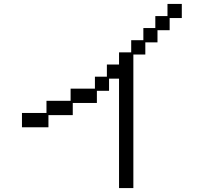

<svg xmlns="http://www.w3.org/2000/svg" viewBox="-20 -869 1040 979"><path d="M92 -293H217V-355H340V-417H464V-478H525V-540H587V-602H649V-664H711V-726H772V-787H834V-849H907V-777H845V-715H783V-653H721V-591H660V90H587V-468H536V-406H474V-344H351V-282H227V-220H92Z"/></svg>

Font: DotGothic16
Style: Regular
Weight: 400
Designer: Fontworks Inc.
Foundry: Fontworks Inc.
Version: Version 1.100